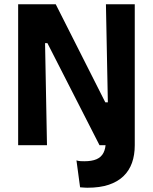

<svg xmlns="http://www.w3.org/2000/svg" viewBox="-20 -680 716 899"><path d="M355 197 338 71Q347 74 356.5 74.5Q366 75 375 75Q410 75 432 65.5Q454 56 464.5 35.5Q475 15 475 -15V-60H611V0Q611 46 598 82.5Q585 119 558 145Q531 171 489.5 185Q448 199 389 199Q384 199 376 198.5Q368 198 355 197ZM65 0V-660H241L473 -201H485L476 -660H611V0H446L202 -478H191L200 0Z"/></svg>

Font: Bricolage Grotesque SemiCondensed
Style: Bold
Weight: 700
Width: 4
Designer: Mathieu Triay
Foundry: Atelier Triay
Version: Version 1.001;gftools[0.9.33.dev8+g029e19f]